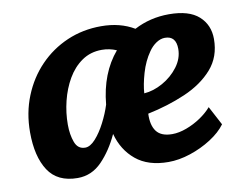

<svg xmlns="http://www.w3.org/2000/svg" viewBox="-66 -656 971 755"><g transform="rotate(-10 419.0 -278.0)"><path d="M187 8Q106.5 8 69.8 -48.2Q33 -104.5 33 -201.5Q33 -279 59.8 -345.2Q86.5 -411.5 133.8 -460.5Q181 -509.5 244 -536.8Q307 -564 380 -564Q456 -564 512 -530.5Q576 -564 651 -564Q731 -564 770 -529Q809 -494 809 -437.5Q809 -366.5 766.5 -318.2Q724 -270 654.5 -240Q585 -210 503.5 -193Q501.5 -147 520.2 -122.2Q539 -97.5 583 -97.5Q610 -97.5 640.2 -108.8Q670.5 -120 697.5 -138.2Q724.5 -156.5 742 -177L782 -101.5Q760.5 -72 721.5 -47Q682.5 -22 637 -7Q591.5 8 549.5 8Q468.5 8 419.8 -32.2Q371 -72.5 353.5 -138.5Q325 -76.5 284 -34.2Q243 8 187 8ZM502 -274.5Q539 -277 576.5 -298Q614 -319 639 -352.2Q664 -385.5 664 -423.5Q664 -475.5 619.5 -475.5Q602 -475.5 584.5 -463.8Q567 -452 554.5 -433.5Q530.5 -399.5 517.2 -354Q504 -308.5 502 -274.5ZM236.5 -104.5Q256.5 -104.5 277.8 -128Q299 -151.5 317.2 -186.8Q335.5 -222 346.5 -257Q358 -380.5 425.5 -460Q397 -472 367 -472Q321.5 -472 287.2 -448.2Q253 -424.5 230.2 -385.2Q207.5 -346 196 -299.2Q184.5 -252.5 184.5 -205.5Q184.5 -165.5 195.8 -135Q207 -104.5 236.5 -104.5Z"/></g></svg>

Font: Merriweather Sans Italic
Style: Bold
Weight: 700
Italic angle: -7.5°
Designer: Eben Sorkin
Foundry: Eben Sorkin
Version: Version 1.008; ttfautohint (v1.7.19-72a1) -l 8 -r 50 -G 200 